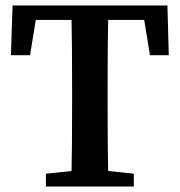

<svg xmlns="http://www.w3.org/2000/svg" viewBox="-20 -683 658 703"><path d="M508 -610H376Q374 -526 374 -353V-310Q374 -141 376 -57L470 -47V0H148V-47L242 -57Q244 -140 244 -310V-353Q244 -524 242 -610H111L90 -481H20L26 -663H593L598 -481H529Z"/></svg>

Font: TypoPRO Source Serif Pro
Style: Regular
Weight: 600
Designer: Frank Grießhammer
Foundry: Adobe Systems Incorporated
Version: Version 1.017;PS 1.0;hotconv 1.0.79;makeotf.lib2.5.61930